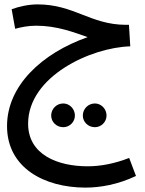

<svg xmlns="http://www.w3.org/2000/svg" viewBox="-20 -461 658 874"><path d="M369 393C436 393 517 379 599 340L568 258C501 284 438 296 379 296C242 296 108 243 108 102C108 -113 393 -245 573 -250L567 -348H552C391 -349 317 -441 151 -441C109 -441 66 -431 33 -419L49 -330C75 -337 107 -344 145 -344C239 -344 316 -314 379 -292C169 -218 12 -70 12 113C12 303 182 393 369 393ZM268 118C297 118 321 94 321 65C321 35 297 10 268 10C237 10 213 35 213 65C213 94 237 118 268 118ZM412 118C441 118 465 94 465 65C465 35 441 10 412 10C381 10 357 35 357 65C357 94 381 118 412 118Z"/></svg>

Font: Noto Sans Arabic SemCond Med
Style: Regular
Weight: 500
Width: 4
Designer: Monotype Design Team, Nadine Chahine, Nizar Qandah and Khaled Hosny
Foundry: Monotype Imaging Inc.
Version: Version 2.012